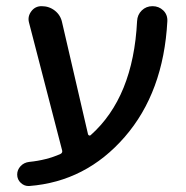

<svg xmlns="http://www.w3.org/2000/svg" viewBox="-20 -540 617 638"><path d="M77.1 78.1Q61.5 79.1 49.3 67.9Q37.1 56.6 37.1 40Q37.1 24.4 48.3 12.2Q59.6 0 77.1 -2Q134.8 -7.8 180.7 -28.3Q188.5 -32.2 186.5 -40L76.2 -465.8Q71.3 -485.4 84 -502.4Q96.7 -519.5 118.2 -519.5Q143.6 -519.5 162.6 -504.4Q181.6 -489.3 186.5 -464.8L272.5 -93.8Q273.4 -90.8 276.4 -89.8Q279.3 -88.9 281.2 -90.8Q422.9 -216.8 435.5 -469.7Q436.5 -491.2 451.2 -505.4Q465.8 -519.5 486.8 -519.5Q507.8 -519.5 522.5 -505.4Q537.1 -491.2 536.1 -469.7Q523.4 -233.4 394.5 -85Q265.6 63.5 77.1 78.1Z"/></svg>

Font: Rounded Mgen+ 2p medium
Style: Regular
Weight: 500
Designer: [Source Han Sans]
Ryoko NISHIZUKA  (kana & ideographs); Paul D. Hunt (Latin, Greek & Cyrillic); Wenlong ZHANG  (bopomofo
Version: Version 1.059.20150602